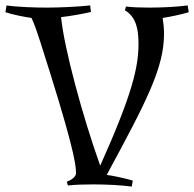

<svg xmlns="http://www.w3.org/2000/svg" viewBox="-62 -679 715 707"><path d="M331 -35C478 -307 542 -429 542 -555C542 -575 540 -592 537 -613C560 -616 611 -627 633 -634L629 -659C592 -654 538 -651 488 -651C456 -651 425 -652 402 -655L398 -641C441 -616 448 -567 448 -518C448 -433 426 -334 307 -69C242 -250 173 -506 163 -616C193 -619 244 -628 273 -635L270 -659C224 -654 156 -651 110 -651C70 -651 2 -653 -38 -659L-42 -634C-19 -626 30 -616 54 -613C66 -587 76 -557 85 -529C203 -161 218 -79 218 -41C218 -27 197 -14 184 -10L188 4C211 1 250 0 282 0C332 0 386 3 423 8L427 -14C405 -21 354 -32 331 -35Z"/></svg>

Font: Almendra
Style: Regular
Weight: 400
Designer: Ana Sanfelippo
Foundry: Ana Sanfelippo
Version: Version 1.003